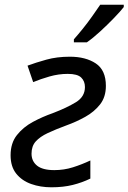

<svg xmlns="http://www.w3.org/2000/svg" viewBox="-20 -786 546 816"><path d="M198 10Q152 10 112.5 -4Q73 -18 49 -48Q25 -78 25 -126Q25 -178 52 -212Q79 -246 120 -268Q161 -290 204 -305Q264 -328 302.5 -351.5Q341 -375 341 -416Q341 -441 325 -456.5Q309 -472 268 -472Q229 -472 190.5 -461Q152 -450 121 -437L97 -507Q132 -520 177 -532.5Q222 -545 277 -545Q344 -545 387 -516.5Q430 -488 430 -421Q430 -374 405.5 -342.5Q381 -311 342.5 -289.5Q304 -268 262 -253Q216 -236 183 -220.5Q150 -205 132 -185Q114 -165 114 -133Q114 -101 137.5 -82Q161 -63 211 -63Q252 -63 290 -75Q328 -87 364 -104V-27Q329 -10 289 0Q249 10 198 10ZM294 -606V-619Q311 -638 332 -664Q353 -690 372 -717Q391 -744 406 -766H506V-756Q492 -738 464.5 -709.5Q437 -681 406 -652.5Q375 -624 349 -606Z"/></svg>

Font: BC Sans
Style: Italic
Weight: 400
Italic angle: -12°
Designer: Monotype Design Team
Designer: Province of B.C.
Foundry: Monotype Imaging Inc.
Version: Version 2.000;GOOG;noto-source:20170915:90ef993387c0